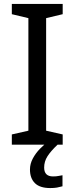

<svg xmlns="http://www.w3.org/2000/svg" viewBox="-20 -734 379 974"><path d="M298 0H40V-52L124 -71V-642L40 -662V-714H298V-662L214 -642V-71L298 -52ZM204 116Q204 161 249 161Q266 161 277.5 158.5Q289 156 297 155V211Q283 215 269 217.5Q255 220 235 220Q182 220 157 195Q132 170 132 126Q132 97 146.5 70Q161 43 182.5 21Q204 -1 224 -15L272 0Q238 32 221 58.5Q204 85 204 116Z"/></svg>

Font: Noto Sans Grantha
Style: Regular
Weight: 400
Designer: Monotype Design Team
Foundry: Monotype Imaging Inc.
Version: Version 2.003; ttfautohint (v1.8.4.7-5d5b)